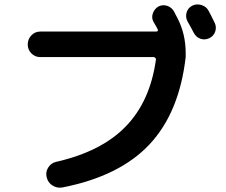

<svg xmlns="http://www.w3.org/2000/svg" viewBox="-20 -852 1040 882"><path d="M938.5 -801.8Q948.2 -784.2 965.8 -748Q975.6 -728.5 968.8 -707.5Q961.9 -686.5 941.9 -676.8Q921.9 -667 901.4 -673.8Q880.9 -680.7 870.1 -701.2Q861.3 -718.8 840.8 -754.9Q831.1 -774.4 837.4 -795.4Q843.8 -816.4 863.8 -826.2Q883.8 -835.9 906.2 -828.6Q928.7 -821.3 938.5 -801.8ZM165 -589.8Q140.6 -589.8 124 -606.9Q107.4 -624 107.4 -647.9Q107.4 -671.9 124 -689.5Q140.6 -707 165 -707H698.2Q702.1 -707 704.1 -709.5Q706.1 -711.9 705.1 -715.8Q702.1 -721.7 695.8 -733.4Q689.5 -745.1 685.5 -751Q674.8 -769.5 682.1 -790.5Q689.5 -811.5 708 -822.3Q727.5 -832 748 -825.2Q768.6 -818.4 780.3 -797.9Q782.2 -793.9 787.1 -784.2Q792 -774.4 794.9 -769.5Q833 -696.3 833 -608.4V-589.8Q803.7 -335 667 -189Q530.3 -43 268.6 8.8Q243.2 13.7 221.7 0.5Q200.2 -12.7 194.3 -38.1Q188.5 -61.5 201.2 -82Q213.9 -102.5 237.3 -108.4Q445.3 -155.3 557.6 -271Q669.9 -386.7 696.3 -578.1Q697.3 -582 693.8 -585.9Q690.4 -589.8 685.5 -589.8Z"/></svg>

Font: Rounded-X Mgen+ 2m bold
Style: Bold
Weight: 700
Designer: [Source Han Sans]
Ryoko NISHIZUKA  (kana & ideographs); Paul D. Hunt (Latin, Greek & Cyrillic); Wenlong ZHANG  (bopomofo
Version: Version 1.059.20150602